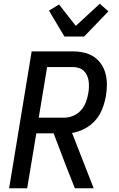

<svg xmlns="http://www.w3.org/2000/svg" viewBox="-20 -1011 640 1031"><path d="M29 0 150 -735H371Q402 -735 431 -728.5Q460 -722 483.5 -706.5Q507 -691 523 -667.5Q539 -644 546.5 -616Q554 -588 554 -557.5Q554 -527 549 -497Q543 -462 530 -428Q517 -394 493 -366Q469 -338 435.5 -320.5Q402 -303 367 -297L483 0H382L333 -124L268 -295H175L126 0ZM188 -379H324Q348 -379 372.5 -389Q397 -399 414.5 -418.5Q432 -438 441 -462Q450 -486 454 -510Q457 -526 457.5 -543Q458 -560 456 -575.5Q454 -591 447.5 -605.5Q441 -620 430 -630.5Q419 -641 403.5 -646Q388 -651 371 -651H233ZM326 -815 243 -954 297 -987 387 -872 516 -991 562 -950 432 -815Z"/></svg>

Font: Iosevka Custom Medium Oblique
Style: Regular
Weight: 500
Italic angle: -9°
Designer: Belleve Invis
Foundry: Belleve Invis
Version: Version 27.0.1